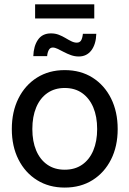

<svg xmlns="http://www.w3.org/2000/svg" viewBox="-20 -849 594 881"><path d="M276.9 11.7Q204.6 11.7 149.9 -22.5Q95.2 -56.6 64.7 -117.2Q34.2 -177.7 34.2 -256.8Q34.2 -336.4 64.7 -397.5Q95.2 -458.5 149.9 -492.9Q204.6 -527.3 276.9 -527.3Q350.1 -527.3 404.5 -492.9Q459 -458.5 489.5 -397.5Q520 -336.4 520 -256.8Q520 -177.7 489.5 -117.2Q459 -56.6 404.5 -22.5Q350.1 11.7 276.9 11.7ZM276.9 -70.3Q323.7 -70.3 356.9 -93.3Q390.1 -116.2 408 -158.4Q425.8 -200.7 425.8 -256.8Q425.8 -314 408 -356.2Q390.1 -398.4 356.9 -421.9Q323.7 -445.3 276.9 -445.3Q231 -445.3 197.5 -422.1Q164.1 -398.9 146.2 -356.4Q128.4 -314 128.4 -256.8Q128.4 -200.2 146.2 -158.2Q164.1 -116.2 197.3 -93.3Q230.5 -70.3 276.9 -70.3ZM341.3 -589.8Q323.2 -589.8 305.9 -595.9Q288.6 -602.1 272.9 -610.4Q257.3 -618.7 244.6 -624.8Q231.9 -630.9 222.2 -630.9Q209.5 -630.9 203.4 -618.7Q197.3 -606.4 196.3 -591.3H132.8Q134.3 -637.7 154.3 -666.7Q174.3 -695.8 213.9 -695.8Q233.4 -695.8 249.8 -689.5Q266.1 -683.1 280.3 -674.6Q294.4 -666 307.4 -659.7Q320.3 -653.3 332.5 -653.3Q345.2 -653.3 351.6 -662.8Q357.9 -672.4 360.4 -693.8H421.9Q420.4 -646 399.2 -617.9Q377.9 -589.8 341.3 -589.8ZM412.6 -829.1V-764.2H141.1V-829.1Z"/></svg>

Font: Inter Cardless Display
Style: Regular
Weight: 400
Designer: Rasmus Andersson
Foundry: rsms
Version: Version 4.001;git-9221beed3